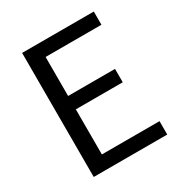

<svg xmlns="http://www.w3.org/2000/svg" viewBox="-171 -858 930 983"><g transform="rotate(-30 294.0 -366.5)"><path d="M99.6 0V-733.4H523.4V-655.3H193.4V-424.8H470.7V-345.7H193.4V-79.1H534.2V0Z"/></g></svg>

Font: Bpmf Zihi Sans Regular
Style: Regular
Weight: 400
Foundry: But Ko
Version: Version 1.320